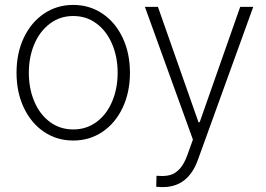

<svg xmlns="http://www.w3.org/2000/svg" viewBox="-20 -558 1078 777"><path d="M46.9 -263.7Q46.9 -342.8 76.4 -405.3Q106 -467.8 158.2 -502.9Q210.4 -538.1 276.4 -538.1Q342.3 -538.1 394.5 -502.9Q446.8 -467.8 476.3 -405.3Q505.9 -342.8 505.9 -263.7Q505.9 -184.6 476.3 -122.1Q446.8 -59.6 394.5 -24.4Q342.3 10.7 276.4 10.7Q210.4 10.7 158.2 -24.4Q106 -59.6 76.4 -122.1Q46.9 -184.6 46.9 -263.7ZM456.1 -263.7Q456.1 -327.1 433.8 -379.6Q411.6 -432.1 370.8 -462.6Q330.1 -493.2 276.4 -493.2Q222.7 -493.2 181.9 -462.4Q141.1 -431.6 118.9 -379.4Q96.7 -327.1 96.7 -263.7Q96.7 -199.7 118.9 -147.2Q141.1 -94.7 181.9 -64.5Q222.7 -34.2 276.4 -34.2Q330.1 -34.2 370.8 -64.5Q411.6 -94.7 433.8 -147.2Q456.1 -199.7 456.1 -263.7ZM622.1 198.2H612.3L613.3 153.3L635.7 154.3Q657.2 154.3 674.3 148.4Q691.4 142.6 708.3 124Q725.1 105.5 738.3 69.3L760.7 6.8L566.4 -530.3H619.1L783.2 -63.5H788.1L952.1 -530.3H1004.9L781.2 87.9Q741.7 199.2 638.7 199.2Q627 199.2 622.1 198.2Z"/></svg>

Font: Pretendard ExtraLight
Style: Regular
Weight: 200
Designer: Base glyphs from Inter by Rasmus Andersson; Hangeul glyphs from Noto Sans CJK(Source Han Sans) by Jang Soo-young and Kan
Foundry: Kil Hyung-jin
Version: Version 1.309